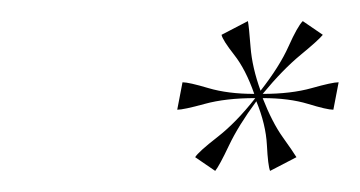

<svg xmlns="http://www.w3.org/2000/svg" viewBox="-20 -418 341 182"><path d="M184 -256 165 -269Q168 -274 186 -288Q204 -302 222 -325Q194 -325 174 -319.5Q154 -314 148 -314L153 -340Q159 -340 177.5 -334.5Q196 -329 221 -329Q213 -352 202 -366Q191 -380 190 -385L215 -398Q216 -393 217.5 -373.5Q219 -354 227 -332Q245 -355 253.5 -374Q262 -393 267 -398L286 -385Q282 -380 265 -366Q248 -352 229 -329Q256 -329 275.5 -334.5Q295 -340 301 -340L296 -314Q290 -314 272 -319.5Q254 -325 229 -325Q238 -302 248 -288Q258 -274 261 -269L236 -256Q234 -261 233 -280.5Q232 -300 223 -322Q206 -299 197 -280Q188 -261 184 -256Z"/></svg>

Font: Ballet 72pt
Style: Regular
Weight: 400
Designer: Maximiliano R. Sproviero
Foundry: Omnibus-Type
Version: Version 1.100; ttfautohint (v1.8.3)